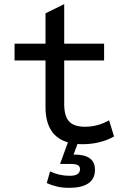

<svg xmlns="http://www.w3.org/2000/svg" viewBox="-20 -682 620 924"><path d="M377 12Q199 12 199 -167V-391H50V-472H199V-618L289 -662V-472H481V-391H289V-181Q289 -123 312.5 -97.5Q336 -72 389 -72Q450 -72 505 -103L529 -25Q461 12 377 12ZM314 222Q281 222 255 216Q229 210 205 199L221 143Q265 164 315 164Q342 164 353.5 155.5Q365 147 365 132Q365 119 355 113Q345 107 320 107H269L308 0H357L334 62H339Q437 62 437 135Q437 179 405 200.5Q373 222 314 222Z"/></svg>

Font: Sometype Mono Medium
Style: Regular
Weight: 500
Monospace: yes
Designer: Ryoichi Tsunekawa
Foundry: Dharma Type
Version: Version 1.000; ttfautohint (v1.8.3)